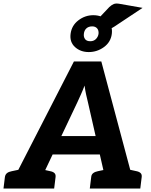

<svg xmlns="http://www.w3.org/2000/svg" viewBox="-43 -1079 864 1099"><path d="M7 0 380 -727H537L731 0H611Q591 0 579 -9.5Q567 -19 565 -34L460 -495Q455 -515 450 -537.5Q445 -560 441 -589Q430 -560 420 -538Q410 -516 400 -494L182 -34Q176 -21 161.5 -10.5Q147 0 127 0ZM102 0 110 -69H218L209 0ZM215 -195 242 -300H562V-195ZM513 0 522 -69H637L629 0ZM-23 0 -15 -65Q-13 -80 -3 -88Q7 -96 24 -99L76 -110L75 0ZM169 0 196 -110 245 -99Q261 -96 269 -88Q277 -80 275 -65L267 0ZM471 0 479 -65Q480 -80 490.5 -88Q501 -96 517 -99L569 -110V0ZM662 0 689 -110 739 -99Q754 -96 762 -88Q770 -80 768 -65L760 0ZM465 -781Q418 -781 386.5 -809.5Q355 -838 361 -885Q367 -933 405.5 -962.5Q444 -992 491 -992Q539 -992 571 -962.5Q603 -933 597 -885Q591 -838 552 -809.5Q513 -781 465 -781ZM474 -843Q493 -843 505.5 -855Q518 -867 521 -885Q523 -905 513 -916.5Q503 -928 485 -928Q464 -928 451.5 -916.5Q439 -905 437 -885Q435 -867 444 -855Q453 -843 474 -843ZM562 -915 480 -930 583 -1039Q596 -1051 608.5 -1056Q621 -1061 642 -1057L773 -1034L612 -927Q599 -918 588.5 -915.5Q578 -913 562 -915Z"/></svg>

Font: Aleo ExtraBold
Style: Italic
Weight: 800
Italic angle: -7°
Designer: Alessio Laiso
Foundry: Alessio Laiso
Version: Version 2.001;gftools[0.9.29]